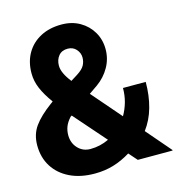

<svg xmlns="http://www.w3.org/2000/svg" viewBox="-108 -816 854 920"><g transform="rotate(-15 319.0 -355.5)"><path d="M250.5 10.3Q179.2 10.3 127 -15.1Q74.7 -40.5 46.1 -85.9Q17.6 -131.3 17.6 -191.4Q17.6 -245.6 45.9 -285.2Q74.2 -324.7 131.8 -367.2Q134.8 -369.1 137.7 -371.3Q140.6 -373.5 143.6 -376Q111.8 -419.9 96.2 -456.8Q80.6 -493.7 80.6 -531.7Q80.6 -588.4 105.2 -631.1Q129.9 -673.8 174.6 -697.5Q219.2 -721.2 278.8 -721.2Q330.6 -721.2 369.9 -698.5Q409.2 -675.8 431.4 -637.7Q453.6 -599.6 453.6 -552.7Q453.6 -504.9 430.4 -463.9Q407.2 -422.9 368.2 -395L325.2 -365.2L450.7 -220.2Q467.3 -249 476.6 -281.7Q485.8 -314.5 485.8 -351.1H598.6Q598.6 -283.2 582.5 -225.8Q566.4 -168.5 533.2 -124.5L638.2 -2.4L637.2 0H465.3L428.7 -41.5Q386.7 -15.6 343.5 -2.7Q300.3 10.3 250.5 10.3ZM255.9 -447.8 290 -469.2Q317.4 -486.8 326.9 -504.4Q336.4 -522 336.4 -542.5Q336.4 -565.4 320.3 -583.5Q304.2 -601.6 277.8 -601.6Q248.5 -601.6 232.7 -582Q216.8 -562.5 216.8 -533.2Q216.8 -497.6 255.9 -447.8ZM260.3 -108.9Q308.1 -108.9 352.1 -129.9L214.4 -287.1L208 -283.2Q189 -262.2 181.4 -242.4Q173.8 -222.7 173.8 -200.7Q173.8 -161.1 198.5 -135Q223.1 -108.9 260.3 -108.9Z"/></g></svg>

Font: Roboto Slab ExtraBold
Style: Regular
Weight: 800
Designer: Google
Version: Version 2.001; ttfautohint (v1.8.3)